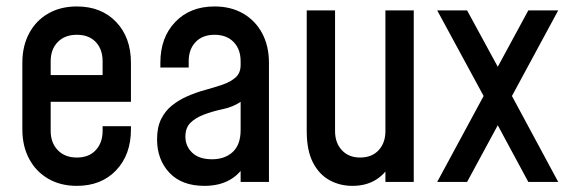

<svg xmlns="http://www.w3.org/2000/svg" viewBox="-20 -578 1801 610"><path d="M224 12.5Q172.5 12.5 133.5 -10Q94.5 -32.5 72.8 -73Q51 -113.5 51 -167V-378.5Q51 -432 72.8 -472.5Q94.5 -513 133.5 -535.2Q172.5 -557.5 224 -557.5Q302 -557.5 349 -508.2Q396 -459 396 -378.5V-254.5H126V-339.5H306V-383.5Q306 -421.5 284.2 -444.5Q262.5 -467.5 224 -467.5Q186 -467.5 163.5 -444.5Q141 -421.5 141 -383.5V-162Q141 -124.5 163.5 -101Q186 -77.5 224 -77.5Q262.5 -77.5 284.2 -101Q306 -124.5 306 -162V-177H396V-167Q396 -86.5 349 -37Q302 12.5 224 12.5Z M629.5 12.5Q557.5 12.5 518.2 -29.2Q479 -71 479 -135.5Q479 -174 492.2 -200.2Q505.5 -226.5 526.8 -243.2Q548 -260 572.5 -271Q601.5 -284 631.8 -292.2Q662 -300.5 687.5 -309.2Q713 -318 728.8 -332.2Q744.5 -346.5 744.5 -371.5V-383.5Q744.5 -421.5 722.2 -444.5Q700 -467.5 661.5 -467.5Q623.5 -467.5 601.5 -444.5Q579.5 -421.5 579.5 -383.5V-363.5H489.5V-378.5Q489.5 -459 536.8 -508.2Q584 -557.5 661.5 -557.5Q713.5 -557.5 752.2 -535.2Q791 -513 812.8 -472.5Q834.5 -432 834.5 -378.5V0H744.5V-78.5L760 -58.5Q742.5 -24.5 709.2 -6Q676 12.5 629.5 12.5ZM653.5 -72Q694.5 -72 719.5 -95.2Q744.5 -118.5 744.5 -165V-254.5Q720 -238 688.8 -231.5Q657.5 -225 628 -214Q601.5 -204 585.2 -188Q569 -172 569 -144Q569 -113.5 590.8 -92.8Q612.5 -72 653.5 -72Z M1099.5 12.5Q1060 12.5 1027 -5.5Q994 -23.5 974.2 -61.8Q954.5 -100 954.5 -161.5V-545H1044.5V-161.5Q1044.5 -124 1066.2 -100.8Q1088 -77.5 1124 -77.5Q1161.5 -77.5 1183 -100.8Q1204.5 -124 1204.5 -161.5V-545H1294.5V0H1204.5V-76L1220 -56Q1202.5 -23.5 1172 -5.5Q1141.5 12.5 1099.5 12.5Z M1369 0 1516.5 -273 1369 -545H1464L1581.5 -329H1541.5L1658.5 -545H1753.5L1606.5 -273L1753.5 0H1658.5L1541.5 -217H1581.5L1464 0Z"/></svg>

Font: Mohave Medium
Style: Regular
Weight: 500
Designer: Gumpita Rahayu
Foundry: Tokotype
Version: Version 2.003